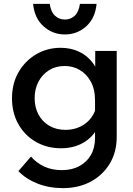

<svg xmlns="http://www.w3.org/2000/svg" viewBox="-20 -762 685 992"><path d="M583 -55Q583 24 547 83.5Q511 143 448.5 176.5Q386 210 305 210Q234 210 174 186.5Q114 163 75 122L140 47Q169 80 208.5 98.5Q248 117 300 117Q352 117 390.5 96Q429 75 450 38Q471 1 471 -50V-242Q471 -301 449 -340.5Q427 -380 392 -400.5Q357 -421 314 -421Q268 -421 233 -399Q198 -377 178.5 -339.5Q159 -302 159 -255Q159 -207 179 -170Q199 -133 235 -112Q271 -91 319 -91Q360 -91 394.5 -107.5Q429 -124 451.5 -154Q474 -184 479 -223L503 -205Q508 -146 482.5 -98.5Q457 -51 408.5 -23.5Q360 4 295 4Q224 4 166.5 -28.5Q109 -61 75.5 -119.5Q42 -178 42 -254Q42 -331 76 -389.5Q110 -448 167 -481.5Q224 -515 293 -515Q346 -515 388.5 -495Q431 -475 459.5 -437Q488 -399 496 -345H472V-499H583ZM315 -584Q252 -584 205 -626Q158 -668 151 -742H237Q243 -700 264.5 -680.5Q286 -661 315 -661Q345 -661 366 -680.5Q387 -700 393 -742H479Q472 -668 425.5 -626Q379 -584 315 -584Z"/></svg>

Font: Wix Madefor Display SemiBold
Style: Regular
Weight: 600
Designer: Dalton Maag Ltd
Foundry: Dalton Maag Ltd
Version: Version 3.100